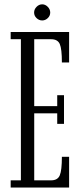

<svg xmlns="http://www.w3.org/2000/svg" viewBox="-20 -844 370 864"><path d="M28 0V-32.5H74V-667.5H28V-700H291V-563H258.5Q258.5 -624 249 -645.8Q239.5 -667.5 210 -667.5H134V-366.5H237.5V-415.5H268V-286.5H237.5V-334H134V-32.5H210Q239.5 -32.5 249 -55Q258.5 -77.5 258.5 -138.5H291V0ZM170 -752Q155.5 -752 144.5 -762.5Q133.5 -773 133.5 -787.5Q133.5 -802 144.5 -813.2Q155.5 -824.5 170 -824.5Q184 -824.5 195 -813.2Q206 -802 206 -787.5Q206 -773 195 -762.5Q184 -752 170 -752Z"/></svg>

Font: Imbue 10pt Light
Style: Regular
Weight: 300
Designer: Tyler Finck
Foundry: Etcetera Type Company
Version: Version 1.102; ttfautohint (v1.8.3)